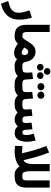

<svg xmlns="http://www.w3.org/2000/svg" viewBox="1328 -2100 1009 3766"><g transform="rotate(90 1833.0 -217.5)"><path d="M23.4 267.1 -30.3 126.5Q38.6 111.3 90.6 88.4Q142.6 65.4 171.4 24.7Q200.2 -16.1 200.2 -84Q200.2 -128.9 185.3 -186.3Q170.4 -243.7 154.3 -291.5L295.4 -337.4Q314.9 -282.7 325.2 -219Q335.4 -155.3 335.4 -96.7Q335.4 9.8 295.9 84.2Q256.3 158.7 186 203.6Q115.7 248.5 23.4 267.1Z M437 -687H578.1V-244.6Q578.1 -195.8 591.1 -173.6Q604 -151.4 650.9 -151.4H663.1V0H650.9Q538.6 0 487.8 -57.9Q437 -115.7 437 -230.5Z M665 0H643.6L644 -151.4H662.6Q685.1 -151.4 703.4 -169.9Q721.7 -188.5 739.7 -218Q757.8 -247.6 778.1 -280.3Q798.3 -313 823.5 -342.5Q848.6 -372.1 881.8 -390.6Q915 -409.2 959 -409.2Q1015.1 -409.2 1057.1 -385.7Q1099.1 -362.3 1125.5 -322.8Q1151.9 -283.2 1159.7 -234.4Q1168 -185.5 1186 -168.5Q1204.1 -151.4 1223.6 -151.4H1236.3V0H1223.1Q1191.9 0 1161.4 -14.6Q1130.9 -29.3 1112.8 -47.4Q1087.4 -16.1 1057.6 -2.4Q1027.8 11.2 987.3 11.2Q936 11.2 891.6 -10.7Q847.2 -32.7 805.2 -62.5Q788.1 -45.9 770 -31.7Q752 -17.6 727.3 -8.8Q702.6 0 665 0ZM963.9 -265.6Q944.3 -265.6 929 -252.7Q913.6 -239.7 902.3 -222.2Q891.1 -204.6 883.8 -189.5Q912.1 -164.1 936.5 -151.9Q952.1 -144 965.3 -140.9Q978.5 -137.7 988.3 -137.7Q1012.2 -137.7 1022 -156.2Q1031.7 -174.8 1031.7 -196.8Q1031.7 -224.1 1013.7 -244.9Q995.6 -265.6 963.9 -265.6Z M1284.7 -637.7Q1284.7 -665 1304.2 -683.6Q1323.7 -702.1 1351.6 -702.1Q1379.4 -702.1 1398.9 -683.6Q1418.5 -665 1418.5 -637.7Q1418.5 -610.8 1398.9 -592Q1379.4 -573.2 1351.6 -573.2Q1323.7 -573.2 1304.2 -592Q1284.7 -610.8 1284.7 -637.7ZM1366.7 -502Q1366.7 -529.3 1386.2 -547.9Q1405.8 -566.4 1433.6 -566.4Q1461.4 -566.4 1480.7 -547.9Q1500 -529.3 1500 -502Q1500 -475.1 1480.7 -456.3Q1461.4 -437.5 1433.6 -437.5Q1405.8 -437.5 1386.2 -456.3Q1366.7 -475.1 1366.7 -502ZM1203.1 -502Q1203.1 -529.3 1222.7 -547.9Q1242.2 -566.4 1270 -566.4Q1297.9 -566.4 1317.1 -547.9Q1336.4 -529.3 1336.4 -502Q1336.4 -475.1 1317.1 -456.3Q1297.9 -437.5 1270 -437.5Q1242.2 -437.5 1222.7 -456.3Q1203.1 -475.1 1203.1 -502ZM1215.8 -151.4H1285.2Q1337.4 -151.4 1356.4 -167.7Q1375.5 -184.1 1375.5 -231.4Q1375.5 -260.7 1374 -289.3Q1372.6 -317.9 1370.1 -344.7L1500 -360.4L1510.3 -215.8Q1512.7 -181.2 1529.5 -166.3Q1546.4 -151.4 1584.5 -151.4H1594.7V0H1583.5Q1535.6 0 1500.2 -17.3Q1464.8 -34.7 1441.9 -61Q1412.1 -33.2 1371.6 -16.6Q1331.1 0 1285.2 0H1215.8Z M1747.1 -514.6Q1747.1 -543.5 1767.8 -563.2Q1788.6 -583 1817.9 -583Q1847.7 -583 1868.2 -563.2Q1888.7 -543.5 1888.7 -514.6Q1888.7 -486.3 1868.2 -466.3Q1847.7 -446.3 1817.9 -446.3Q1788.6 -446.3 1767.8 -466.3Q1747.1 -486.3 1747.1 -514.6ZM1579.6 -514.6Q1579.6 -543.5 1600.3 -563.2Q1621.1 -583 1650.4 -583Q1680.2 -583 1700.7 -563.2Q1721.2 -543.5 1721.2 -514.6Q1721.2 -486.3 1700.7 -466.3Q1680.2 -446.3 1650.4 -446.3Q1621.1 -446.3 1600.3 -466.3Q1579.6 -486.3 1579.6 -514.6ZM1575.2 -151.4H1668Q1720.2 -151.4 1739.3 -167.7Q1758.3 -184.1 1758.3 -231.4Q1758.3 -260.7 1756.8 -289.3Q1755.4 -317.9 1752.9 -344.7L1882.8 -360.4L1893.1 -215.8Q1895.5 -181.2 1912.4 -166.3Q1929.2 -151.4 1967.3 -151.4H1977.5V0H1966.3Q1918.5 0 1883.1 -17.3Q1847.7 -34.7 1824.7 -61Q1794.9 -33.2 1754.4 -16.6Q1713.9 0 1668 0H1575.2Z M2297.9 0Q2249.5 0 2215.6 -16.4Q2181.6 -32.7 2159.7 -59.1Q2131.8 -32.2 2094.7 -16.1Q2057.6 0 2002.4 0H1957.5V-151.4H2003.4Q2038.1 -151.4 2058.8 -155.5Q2079.6 -159.7 2089.1 -174.6Q2098.6 -189.5 2098.6 -221.7Q2098.6 -229 2097.7 -248.8Q2096.7 -268.6 2095 -291.7Q2093.3 -314.9 2091.8 -332L2222.2 -348.1L2232.9 -210.4Q2237.3 -151.4 2298.8 -151.4Q2337.4 -151.4 2350.1 -166Q2362.8 -180.7 2362.8 -221.7Q2362.8 -228.5 2361.8 -248.3Q2360.8 -268.1 2359.1 -291.5Q2357.4 -314.9 2356 -332L2486.3 -348.1L2497.1 -210.4Q2499 -182.1 2511 -166.7Q2522.9 -151.4 2552.2 -151.4Q2579.6 -151.4 2589.6 -173.1Q2599.6 -194.8 2599.6 -225.6Q2599.6 -253.9 2594.2 -284.4Q2588.9 -314.9 2582.5 -339.6Q2576.2 -364.3 2573.2 -374.5L2707.5 -411.1Q2717.8 -371.1 2724.4 -326.4Q2731 -281.7 2731 -237.3Q2731 -175.3 2714.6 -121.1Q2698.2 -66.9 2659.7 -33.4Q2621.1 0 2553.2 0Q2509.8 0 2479.5 -17.8Q2449.2 -35.6 2428.2 -60.1Q2403.8 -36.1 2372.6 -18.1Q2341.3 0 2297.9 0Z M3091.8 -173.3Q3133.3 -191.9 3150.6 -238.3Q3168 -284.7 3168 -353.5V-687H3308.1V-327.6Q3308.1 -287.6 3312 -246.8Q3315.9 -206.1 3331.1 -178.7Q3346.2 -151.4 3379.9 -151.4H3397.9V0H3378.4Q3319.3 0 3278.8 -27.6Q3238.3 -55.2 3216.8 -97.2Q3167 -49.8 3090.6 -24.9Q3014.2 0 2921.4 0Q2894 0 2867.4 -2.2Q2840.8 -4.4 2813.5 -6.3V-152.3Q2843.8 -150.4 2876.2 -148.2Q2908.7 -146 2931.2 -146H2956.1Q2956.1 -146 2949.2 -177Q2942.4 -208 2929.4 -259.8Q2916.5 -311.5 2898.7 -374.3Q2880.9 -437 2859.1 -501.2Q2837.4 -565.4 2812.5 -620.6L2941.4 -675.8Q2966.3 -617.2 2988.8 -549.1Q3011.2 -481 3030 -414.8Q3048.8 -348.6 3062.7 -293.9Q3076.7 -239.3 3084.2 -206.3Q3091.8 -173.3 3091.8 -173.3Z M3377.9 -151.4H3414.1Q3463.9 -151.4 3476.6 -173.3Q3489.3 -195.3 3489.3 -244.1V-687H3630.4V-230Q3630.4 -116.2 3579.6 -58.1Q3528.8 0 3413.6 0H3377.9Z"/></g></svg>

Font: Vazirmatn RD UI Black
Style: Regular
Weight: 900
Designer: Saber Rastikerdar
Foundry: Saber Rastikerdar
Version: Version 33.003